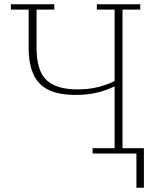

<svg xmlns="http://www.w3.org/2000/svg" viewBox="-20 -718 736 898"><path d="M618 0H413V-25H516V-313H513Q479 -296 435 -285Q391 -274 333 -274Q217 -274 165.5 -327Q114 -380 114 -494V-673H31V-698H234V-673H151V-495Q151 -387 197.5 -343.5Q244 -300 341 -300Q398 -300 441.5 -311.5Q485 -323 516 -339V-673H433V-698H636V-673H553V-25H653V160H618Z"/></svg>

Font: IBM Plex Serif ExtLt
Style: Regular
Weight: 200
Designer: Mike Abbink, Paul van der Laan, Pieter van Rosmalen
Foundry: Bold Monday
Version: Version 3.001